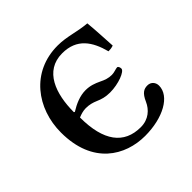

<svg xmlns="http://www.w3.org/2000/svg" viewBox="-123 -557 685 685"><g transform="rotate(-45 220.0 -214.5)"><path d="M39 -211C39 -50 144 10 243 10C334 10 405 -29 405 -82C405 -98 394 -112 376 -112C359 -112 345 -106 331 -74C319 -47 294 -23 254 -23C170 -23 125 -82 125 -201C137 -206 150 -210 163 -210C181 -210 195 -206 209 -200C225 -193 241 -188 264 -188C307 -188 353 -206 353 -220C353 -224 351 -234 345 -234C338 -234 326 -228 313 -228C296 -228 282 -233 266 -241C249 -249 231 -256 208 -256C179 -256 152 -244 126 -228L123 -230C123 -322 153 -408 242 -408C316 -408 347 -360 364 -296C373 -296 381 -297 389 -300C386 -349 385 -379 381 -420C332 -424 297 -439 250 -439C117 -439 39 -332 39 -211Z"/></g></svg>

Font: Libertinus Serif
Style: Regular
Weight: 400
Designer: Philipp H. Poll, Khaled Hosny
Foundry: Caleb Maclennan
Version: Version 7.050;RELEASE